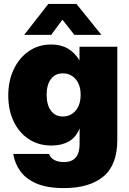

<svg xmlns="http://www.w3.org/2000/svg" viewBox="-20 -756 665 987"><path d="M308.6 210.9Q222.7 210.9 168 187.5Q113.3 164.1 84.7 124.3Q56.2 84.5 47.9 35.2H232.4Q237.8 53.7 257.3 65.4Q276.9 77.1 308.6 77.1Q389.2 77.1 389.2 -15.6V-95.2H388.7Q370.6 -49.3 333.3 -28.6Q295.9 -7.8 245.1 -7.8Q177.7 -7.8 127.7 -41Q77.6 -74.2 50 -132.3Q22.5 -190.4 22.5 -264.6Q22.5 -340.8 50.8 -400.1Q79.1 -459.5 128.9 -493.4Q178.7 -527.3 243.2 -527.3Q293.5 -527.3 329.3 -506.1Q365.2 -484.9 388.2 -446.3H388.7V-515.6H583V-37.1Q583 92.3 511.2 151.6Q439.5 210.9 308.6 210.9ZM303.2 -157.2Q343.3 -157.2 368.9 -187.5Q394.5 -217.8 394.5 -268.6Q394.5 -319.3 368.9 -349.1Q343.3 -378.9 303.2 -378.9Q263.2 -378.9 241.5 -349.1Q219.7 -319.3 219.7 -268.6Q219.7 -217.8 241.5 -187.5Q263.2 -157.2 303.2 -157.2ZM243.2 -576.7H104.5V-577.1L228.5 -735.8H373L501 -577.1V-576.7H362.3L300.8 -654.8Z"/></svg>

Font: Inter Display Black
Style: Regular
Weight: 900
Designer: Rasmus Andersson
Foundry: rsms
Version: Version 4.000;git-a52131595